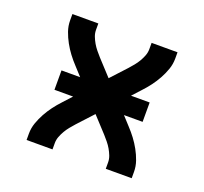

<svg xmlns="http://www.w3.org/2000/svg" viewBox="-96 -633 793 745"><g transform="rotate(20 300.0 -260.0)"><path d="M83 0V-26Q83 -49 90.5 -70.5Q98 -92 109 -112Q120 -132 133.5 -150Q147 -168 163 -185L195 -220H118V-300H195L163 -335Q147 -352 133.5 -370Q120 -388 109 -408Q98 -428 90.5 -449.5Q83 -471 83 -494V-520H190V-494Q190 -480 195 -467Q200 -454 207 -442Q214 -430 223 -419Q232 -408 241 -398L300 -334L359 -398Q368 -408 377 -419Q386 -430 393 -442Q400 -454 405 -467Q410 -480 410 -494V-520H517V-494Q517 -471 509.5 -449.5Q502 -428 491 -408Q480 -388 466.5 -370Q453 -352 437 -335L405 -300H482V-220H405L437 -185Q453 -168 466.5 -150Q480 -132 491 -112Q502 -92 509.5 -70.5Q517 -49 517 -26V0H410V-26Q410 -40 405 -53Q400 -66 393 -78Q386 -90 377 -101Q368 -112 359 -122L300 -186L241 -122Q232 -112 223 -101Q214 -90 207 -78Q200 -66 195 -53Q190 -40 190 -26V0Z"/></g></svg>

Font: Zed Mono Semibold Extended
Style: Regular
Weight: 600
Width: 7
Monospace: yes
Designer: Belleve Invis
Foundry: Belleve Invis
Version: Version 1.0.0; ttfautohint (v1.8.4)